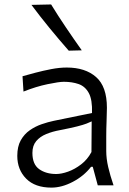

<svg xmlns="http://www.w3.org/2000/svg" viewBox="-20 -832 581 862"><path d="M210.9 10.3Q137.2 10.3 97.4 -30Q57.6 -70.3 57.6 -132.3Q57.6 -174.3 73.2 -202.1Q88.9 -230 113.8 -247.3Q138.7 -264.6 167.2 -274.4Q195.8 -284.2 221.7 -289.6L393.1 -324.7Q395 -384.3 378.7 -414.3Q362.3 -444.3 333 -454.6Q303.7 -464.8 266.6 -464.8Q245.1 -464.8 193.6 -454.1Q142.1 -443.4 85.4 -420.9L81.1 -489.7Q105 -496.6 139.2 -505.6Q173.3 -514.6 210.2 -521.7Q247.1 -528.8 279.8 -528.8Q362.8 -528.8 411.4 -486.1Q460 -443.4 460 -348.1Q460 -325.2 458.5 -289.6Q457 -253.9 457 -220.2V-153.8Q457 -120.1 465.8 -82Q474.6 -43.9 489.7 0H418.9L396.5 -83H388.7Q356.9 -42 307.4 -15.9Q257.8 10.3 210.9 10.3ZM232.4 -50.8Q255.9 -50.8 285.9 -61.5Q315.9 -72.3 344.2 -94Q372.6 -115.7 390.6 -149.4L391.6 -287.1Q382.8 -282.7 368.4 -277.1Q354 -271.5 326.2 -264.4Q298.3 -257.3 248.5 -247.6Q215.8 -241.7 187.7 -230.2Q159.7 -218.8 142.6 -198.5Q125.5 -178.2 125.5 -145.5Q125.5 -94.2 156 -72.5Q186.5 -50.8 232.4 -50.8ZM288.6 -604.5Q244.1 -655.3 202.1 -706.5Q160.2 -757.8 121.1 -810.1L209.5 -812Q241.2 -760.3 275.9 -709Q310.5 -657.7 347.2 -606Z"/></svg>

Font: Pinar DS1 Regular
Style: Regular
Weight: 400
Designer: Amin Abedi
Version: Version 3.000